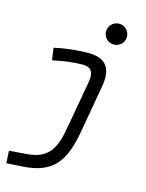

<svg xmlns="http://www.w3.org/2000/svg" viewBox="-141 -828 868 1145"><g transform="rotate(15 293.0 -255.0)"><path d="M13.7 234.4 109.9 228.5C296.4 217.8 361.3 129.9 395 -60.5L446.8 -354.5C467.8 -471.7 425.8 -527.3 316.9 -527.3C245.1 -527.3 172.4 -518.6 107.9 -503.9L118.2 -428.7C178.2 -441.9 242.7 -451.7 304.7 -451.7C354.5 -451.7 374 -421.9 363.3 -361.3L307.6 -49.8C284.7 78.1 241.2 140.1 117.2 149.9L9.8 158.2ZM449.2 -615.2C484.9 -615.2 513.7 -643.6 513.7 -679.2C513.7 -714.8 484.9 -743.7 449.2 -743.7C413.6 -743.7 384.8 -714.8 384.8 -679.2C384.8 -643.6 413.6 -615.2 449.2 -615.2Z"/></g></svg>

Font: Cascadia Code PL SemiLight
Style: Italic
Weight: 350
Italic angle: -10°
Monospace: yes
Designer: Aaron Bell
Foundry: Saja Typeworks
Version: Version 2404.023